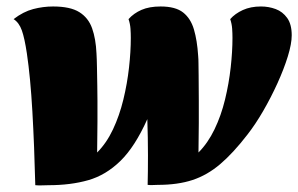

<svg xmlns="http://www.w3.org/2000/svg" viewBox="-20 -550 921 593"><path d="M130 22Q120 22 110 22.5Q100 23 89 22Q86 -100 80 -205.5Q74 -311 63 -385Q56 -432 47.5 -456Q39 -480 22 -491Q52 -514 82.5 -522Q113 -530 144 -530Q197 -530 225 -512.5Q253 -495 264.5 -462.5Q276 -430 278 -385Q279 -370 279.5 -341.5Q280 -313 280.5 -284.5Q281 -256 281 -239Q281 -213 281 -174Q281 -135 280 -79Q309 -108 329 -150.5Q349 -193 361 -242.5Q373 -292 378.5 -341.5Q384 -391 384 -433Q384 -447 383 -461.5Q382 -476 377 -491Q393 -509 417 -519.5Q441 -530 476 -530Q522 -530 545.5 -511.5Q569 -493 579 -459Q589 -425 592 -378Q593 -367 593 -355Q593 -343 593.5 -317.5Q594 -292 594 -239Q594 -208 594 -169.5Q594 -131 593 -79Q622 -108 642.5 -150.5Q663 -193 675 -242.5Q687 -292 692.5 -341.5Q698 -391 698 -433Q698 -447 697 -461.5Q696 -476 691 -491Q706 -508 730 -519Q754 -530 786 -530Q810 -530 831.5 -522Q853 -514 867 -494.5Q881 -475 881 -441Q881 -415 869 -376Q857 -337 837 -293Q817 -249 793 -207.5Q769 -166 744 -134Q700 -77 660 -43Q620 -9 574.5 6Q529 21 467 21Q460 21 452 21.5Q444 22 436 21Q437 -18 437 -70.5Q437 -123 435 -182Q397 -97 352 -53Q307 -9 252.5 6.5Q198 22 130 22Z"/></svg>

Font: Sansita Swashed Black
Style: Regular
Weight: 900
Designer: Pablo Cosgaya
Foundry: Omnibus-Type
Version: Version 1.003; ttfautohint (v1.8.3)